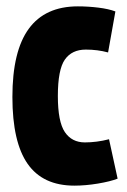

<svg xmlns="http://www.w3.org/2000/svg" viewBox="-20 -574 400 604"><path d="M19 -269Q19 -413 70.5 -483.5Q122 -554 225 -554Q257 -554 289.5 -550Q322 -546 343 -538L320 -409Q287 -418 250 -418Q206 -418 184 -386.5Q162 -355 162 -272Q162 -191 184 -158.5Q206 -126 247 -126Q265 -126 284.5 -128.5Q304 -131 323 -136L350 -12Q327 -3 288 3.5Q249 10 214 10Q115 10 67 -58.5Q19 -127 19 -269Z"/></svg>

Font: Georama Condensed
Style: Bold
Weight: 700
Width: 3
Designer: Jean-Baptiste Levee
Foundry: Production Type
Version: Version 1.000